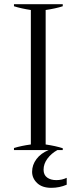

<svg xmlns="http://www.w3.org/2000/svg" viewBox="-20 -720 368 921"><path d="M300 133V166Q265 181 226 181Q182 181 158 158Q134 135 134 104Q134 71 155 43Q176 15 213 0H47V-10Q83 -21 128 -27V-672Q82 -679 47 -690V-700H281V-690Q247 -679 199 -672V-27Q247 -20 281 -9V0H255Q226 16 207.5 41Q189 66 189 94Q189 119 206 131.5Q223 144 250 144Q277 144 300 133Z"/></svg>

Font: Trirong Light
Style: Regular
Weight: 300
Designer: Katatrad Team
Foundry: CadsonDemak
Version: Version 1.001